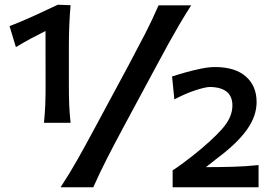

<svg xmlns="http://www.w3.org/2000/svg" viewBox="-20 -794 1158 814"><path d="M166.5 -273.4Q170.4 -313.5 171.9 -350.1Q173.3 -386.7 173.3 -431.6Q173.3 -489.7 173.1 -547.6Q172.9 -605.5 172.9 -662.6Q143.1 -647.9 111.8 -631.1Q80.6 -614.3 47.4 -594.2L20.5 -683.1Q74.2 -704.1 124.5 -727.1Q174.8 -750 225.1 -773.9L279.3 -772Q275.4 -729 273.7 -685.3Q272 -641.6 272 -596.7V-431.6Q272 -386.7 273.4 -350.1Q274.9 -313.5 279.3 -273.4ZM236.8 0Q275.9 -59.6 308.3 -117.2Q340.8 -174.8 380.4 -248.5L524.4 -516.1Q565.4 -592.8 595.5 -651.4Q625.5 -710 652.3 -771.5H790.5Q763.7 -729.5 740.7 -690.4Q717.8 -651.4 694.6 -609.4Q671.4 -567.4 644 -516.1L500 -248.5Q460.4 -174.8 431.2 -117.2Q401.9 -59.6 375.5 0ZM711.9 0V-71.8Q733.9 -85.9 756.8 -103Q779.8 -120.1 800.8 -136.7Q877.4 -197.8 921.4 -247.1Q965.3 -296.4 965.3 -346.7Q965.3 -423.3 870.6 -425.3Q851.6 -425.3 808.8 -411.4Q766.1 -397.5 719.2 -372.6L709.5 -469.7Q731.4 -477.1 763.9 -486.3Q796.4 -495.6 830.6 -502.7Q864.7 -509.8 891.6 -509.8Q976.6 -509.8 1022.2 -469.7Q1067.9 -429.7 1067.9 -361.3Q1067.9 -302.2 1027.3 -244.9Q986.8 -187.5 903.3 -125L853 -85.4Q909.7 -85.4 965.6 -86.9Q1021.5 -88.4 1076.2 -94.2V0Z"/></svg>

Font: Pinar SemiBold
Style: Regular
Weight: 600
Designer: Amin Abedi
Version: Version 3.000